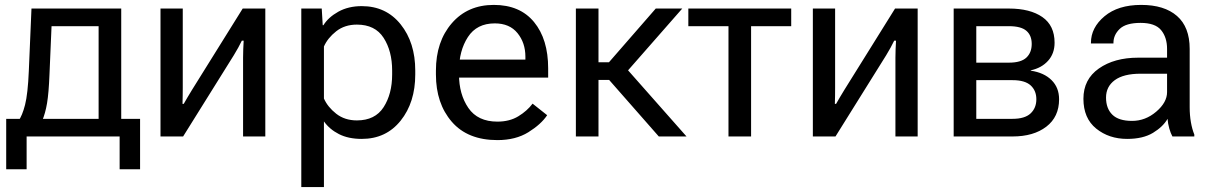

<svg xmlns="http://www.w3.org/2000/svg" viewBox="-20 -548 4867 771"><path d="M460.4 131.8H542.5V-70.8H4.9V131.8H86.9V0H460.4ZM187 -442.9H376V0H466.8V-513.7H106.4L95.7 -262.7Q91.8 -170.9 80.6 -127Q69.3 -83 53.7 -62H148.9Q162.1 -92.8 168.9 -133.5Q175.8 -174.3 178.7 -249Z M624.5 0H715.3L918.9 -326.2Q928.2 -341.3 936.8 -356.9Q945.3 -372.6 951.2 -384.8H958.5Q957.5 -370.1 956.8 -350.6Q956.1 -331.1 956.1 -316.4V0H1045.4V-513.7H954.6L751 -187Q741.7 -171.9 733.2 -157.5Q724.6 -143.1 717.8 -130.9H712.9Q713.4 -145.5 713.6 -163.8Q713.9 -182.1 713.9 -196.8V-513.7H624.5Z M1189.9 203.1H1280.8V-60.5Q1303.2 -28.8 1341.1 -9.5Q1378.9 9.8 1432.6 9.8Q1530.3 9.8 1588.9 -63.5Q1647.5 -136.7 1647.5 -249V-264.6Q1647.5 -377 1588.9 -450.2Q1530.3 -523.4 1432.6 -523.4Q1378.9 -523.4 1338.6 -501Q1298.3 -478.5 1278.8 -446.8H1275.9L1272 -513.7H1189.9ZM1280.8 -152.3V-361.3Q1295.9 -395.5 1330.1 -422.4Q1364.3 -449.2 1413.1 -449.2Q1486.3 -449.2 1520.5 -396Q1554.7 -342.8 1554.7 -264.6V-249Q1554.7 -170.9 1520.5 -117.7Q1486.3 -64.5 1413.1 -64.5Q1364.3 -64.5 1330.1 -91.3Q1295.9 -118.2 1280.8 -152.3Z M1730.5 -249Q1730.5 -132.8 1794.2 -59.1Q1857.9 14.6 1977.5 14.6Q2050.8 14.6 2101.8 -17.1Q2152.8 -48.8 2177.2 -85.4L2118.7 -131.8Q2096.7 -102.5 2061.5 -81.1Q2026.4 -59.6 1977.5 -59.6Q1898.4 -59.6 1860.8 -114.5Q1823.2 -169.4 1823.2 -249V-264.6Q1823.2 -344.2 1858.9 -399.2Q1894.5 -454.1 1966.8 -454.1Q2026.4 -454.1 2058.1 -415Q2089.8 -376 2089.8 -320.3V-308.6H1786.1V-236.3H2181.2V-273.4Q2181.2 -390.6 2124.5 -459.5Q2067.9 -528.3 1962.9 -528.3Q1857.9 -528.3 1794.2 -454.6Q1730.5 -380.9 1730.5 -264.6Z M2625.5 0H2736.8L2476.6 -294.4L2420.9 -232.9ZM2337.9 -297.9V-227.1H2468.3L2719.7 -513.7H2613.3L2425.3 -297.9ZM2383.3 -513.7H2292.5V0H2383.3Z M2744.1 -442.9H2905.3V0H2996.1V-442.9H3157.2V-513.7H2744.1Z M3244.1 0H3335L3538.6 -326.2Q3547.9 -341.3 3556.4 -356.9Q3564.9 -372.6 3570.8 -384.8H3578.1Q3577.1 -370.1 3576.4 -350.6Q3575.7 -331.1 3575.7 -316.4V0H3665V-513.7H3574.2L3370.6 -187Q3361.3 -171.9 3352.8 -157.5Q3344.2 -143.1 3337.4 -130.9H3332.5Q3333 -145.5 3333.3 -163.8Q3333.5 -182.1 3333.5 -196.8V-513.7H3244.1Z M3809.6 0H4045.9Q4130.4 0 4181.6 -39.3Q4232.9 -78.6 4232.9 -149.4Q4232.9 -196.3 4202.6 -226.3Q4172.4 -256.3 4119.1 -264.2V-265.6Q4162.6 -274.9 4188.7 -304Q4214.8 -333 4214.8 -376.5Q4214.8 -445.3 4165.8 -479.5Q4116.7 -513.7 4031.2 -513.7H3809.6ZM3900.4 -296.4V-442.9H4031.2Q4080.1 -442.9 4101.6 -424.3Q4123 -405.8 4123 -371.6Q4123 -336.9 4101.6 -316.7Q4080.1 -296.4 4031.2 -296.4ZM3900.4 -70.8V-226.1H4045.9Q4095.7 -226.1 4118.7 -205.1Q4141.6 -184.1 4141.6 -149.4Q4141.6 -114.3 4118.4 -92.5Q4095.2 -70.8 4045.9 -70.8Z M4330.6 -151.4Q4330.6 -73.2 4381.8 -31.7Q4433.1 9.8 4506.3 9.8Q4569.8 9.8 4610.1 -14.6Q4650.4 -39.1 4668.5 -70.8Q4669.9 -51.3 4675.5 -31.7Q4681.2 -12.2 4688 0H4775.9V-7.8Q4767.1 -29.3 4762.2 -57.4Q4757.3 -85.4 4757.3 -117.2V-351.6Q4757.3 -439.5 4706.3 -483.9Q4655.3 -528.3 4562.5 -528.3Q4469.7 -528.3 4415.3 -482.7Q4360.8 -437 4360.8 -376V-373.5H4451.2V-376Q4451.2 -407.7 4476.3 -431.9Q4501.5 -456.1 4560.1 -456.1Q4618.7 -456.1 4642.6 -427Q4666.5 -397.9 4666.5 -351.6V-316.4H4550.3Q4454.6 -316.4 4392.6 -272.9Q4330.6 -229.5 4330.6 -151.4ZM4421.4 -156.2Q4421.4 -200.2 4456.5 -226.1Q4491.7 -252 4560.1 -252H4666.5V-178.2Q4666.5 -136.7 4623 -99.6Q4579.6 -62.5 4525.9 -62.5Q4472.2 -62.5 4446.8 -87.4Q4421.4 -112.3 4421.4 -156.2Z"/></svg>

Font: Roboto Flex
Style: Regular
Weight: 400
Designer: Berlow after Robertson
Foundry: Google
Version: Version 3.200;gftools[0.9.32]